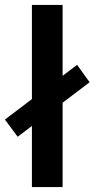

<svg xmlns="http://www.w3.org/2000/svg" viewBox="-38 -762 385 782"><path d="M92 0V-742H217V0ZM34 -205 -18 -275 276 -498 327 -427Z"/></svg>

Font: Montserrat SemiBold
Style: Regular
Weight: 600
Designer: Julieta Ulanovsky
Foundry: Julieta Ulanovsky
Version: Version 9.000; ttfautohint (v1.8.4.7-5d5b)